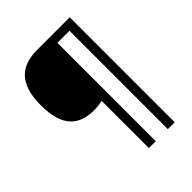

<svg xmlns="http://www.w3.org/2000/svg" viewBox="-246 -890 1147 1147"><g transform="rotate(-45 327.5 -316.5)"><path d="M549 127V-760H275C144 -760 55 -700 55 -509C55 -326 136 -264 260 -264C283 -264 311 -267 331 -273V127H389V-704H491V127Z"/></g></svg>

Font: Noto Sans Runic
Style: Regular
Weight: 400
Designer: Monotype Design Team
Foundry: Monotype Imaging Inc.
Version: Version 2.002